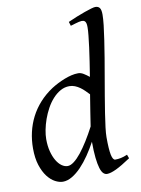

<svg xmlns="http://www.w3.org/2000/svg" viewBox="-86 -800 644 879"><g transform="rotate(-10 236.5 -361.0)"><path d="M303.2 -207Q307.6 -236.3 313.5 -273.7Q319.3 -311 326.2 -352.5Q317.9 -361.3 308.3 -370.8Q298.8 -380.4 287.8 -388.2Q276.9 -396 264.6 -400.9Q252.4 -405.8 238.8 -405.8Q216.8 -405.8 197.3 -394.8Q177.7 -383.8 161.4 -365.7Q145 -347.7 132.3 -324.5Q119.6 -301.3 110.8 -276.6Q102.1 -252 97.4 -228Q92.8 -204.1 92.8 -185.1Q92.8 -153.3 99.4 -127.9Q106 -102.5 116.7 -84.5Q127.4 -66.4 141.1 -56.6Q154.8 -46.9 168.9 -46.9Q182.1 -46.9 198.2 -59.1Q214.4 -71.3 231.7 -93Q249 -114.7 267.3 -144Q285.6 -173.3 303.2 -207ZM451.2 -33.2Q409.7 -5.4 383.1 7.3Q356.4 20 339.8 20Q330.6 20 322.8 12.5Q314.9 4.9 309.3 -13.4Q303.7 -31.7 300.3 -62Q296.9 -92.3 296.9 -137.2Q280.3 -106.4 261 -78.1Q241.7 -49.8 220.7 -27.8Q199.7 -5.9 177.7 7.1Q155.8 20 134.8 20Q118.2 20 99.1 10Q80.1 0 63.7 -21.2Q47.4 -42.5 36.6 -75.4Q25.9 -108.4 25.9 -153.8Q25.9 -192.4 34.2 -228.8Q42.5 -265.1 59.3 -298.1Q76.2 -331.1 101.8 -359.6Q127.4 -388.2 162.1 -411.1Q175.8 -419.9 191.7 -428Q207.5 -436 224.1 -442.6Q240.7 -449.2 257.3 -453.1Q273.9 -457 289.1 -457Q301.3 -457 314 -449.2Q326.7 -441.4 339.4 -431.2Q345.2 -466.8 350.3 -501Q355.5 -535.2 359.4 -564.7Q363.3 -594.2 365.7 -618.2Q368.2 -642.1 368.2 -657.2Q368.2 -668.5 366.5 -675Q364.7 -681.6 361.6 -684.8Q358.4 -688 354.5 -689Q350.6 -689.9 346.2 -689.9Q341.8 -689.9 333.3 -688Q324.7 -686 315.9 -683.3Q307.1 -680.7 300.5 -678.7Q293.9 -676.8 293.9 -676.8L288.1 -695.8Q308.6 -705.1 329.3 -713.4Q350.1 -721.7 367.9 -728Q385.7 -734.4 399.4 -738.3Q413.1 -742.2 418.9 -742.2Q432.6 -742.2 439.2 -733.4Q445.8 -724.6 445.8 -702.1Q445.8 -683.1 442.4 -652.8Q439 -622.6 433.3 -585Q427.7 -547.4 420.7 -504.9Q413.6 -462.4 406 -419.2Q398.4 -376 391.4 -334Q384.3 -292 378.7 -255.9Q373 -219.7 369.6 -191.2Q366.2 -162.6 366.2 -146Q366.2 -89.4 371.6 -63.7Q377 -38.1 388.2 -38.1Q400.9 -38.1 414.3 -40.8Q427.7 -43.5 444.8 -50.8L451.2 -33.2Z"/></g></svg>

Font: Gentium
Style: Italic
Weight: 400
Italic angle: -7°
Designer: J. Victor Gaultney
Version: Version 1.02; 2005; OFL release